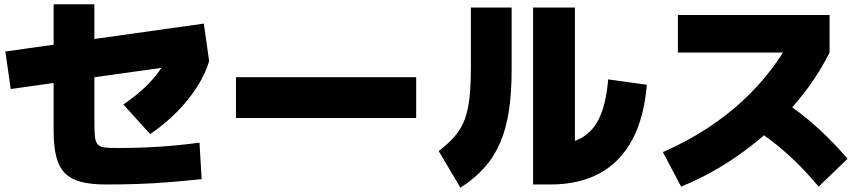

<svg xmlns="http://www.w3.org/2000/svg" viewBox="-20 -815 4040 895"><path d="M473 45Q404 45 357 32.5Q310 20 282 -8.5Q254 -37 242 -85.5Q230 -134 230 -205V-795H420V-245Q420 -203 422.5 -178.5Q425 -154 435 -142.5Q445 -131 465.5 -128Q486 -125 522 -125Q629 -125 720.5 -131Q812 -137 910 -150L920 20Q843 28 770 34Q697 40 624 42.5Q551 45 473 45ZM30 -400 5 -575 930 -705 955 -530ZM555 -328Q611 -366 654 -406.5Q697 -447 728 -492Q759 -537 780 -588L955 -530Q937 -470 898 -409Q859 -348 803.5 -292Q748 -236 680 -190Z M1080 -265V-455H1920V-265Z M2465 45V-780H2660V-40L2545 -140Q2632 -140 2688.5 -171Q2745 -202 2775.5 -269Q2806 -336 2815 -445L2995 -420Q2983 -268 2927.5 -164Q2872 -60 2776 -7.5Q2680 45 2545 45ZM2025 -111Q2071 -146 2100.5 -180.5Q2130 -215 2146 -257.5Q2162 -300 2168.5 -359.5Q2175 -419 2175 -505V-780H2365V-490Q2365 -381 2352 -297Q2339 -213 2311 -148.5Q2283 -84 2237.5 -33Q2192 18 2126 60Z M3070 -106Q3202 -164 3311.5 -240.5Q3421 -317 3507.5 -411Q3594 -505 3657 -615L3715 -570H3140V-745H3847V-570Q3780 -436 3674.5 -316.5Q3569 -197 3436.5 -101.5Q3304 -6 3155 55ZM3796 55Q3740 -12 3684.5 -65.5Q3629 -119 3570 -163.5Q3511 -208 3444 -246L3570 -381Q3665 -327 3755.5 -250.5Q3846 -174 3931 -75Z"/></svg>

Font: M PLUS 2 Thin Black
Style: Regular
Weight: 900
Version: Version 1.001